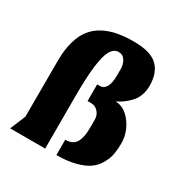

<svg xmlns="http://www.w3.org/2000/svg" viewBox="-112 -522 580 609"><g transform="rotate(30 177.5 -217.5)"><path d="M134.3 0V-194.3Q134.3 -325 155 -362.7Q166 -381.7 182.7 -382Q199.3 -382 207.5 -368.5Q215.7 -355 215.7 -338.7V-318Q215.7 -286.3 207.5 -272.5Q199.3 -258.7 185.7 -258.7H175.3V-197.7H189.3Q204 -197.7 214.3 -186Q224.7 -174.3 224.7 -158.3V-128.7Q224.7 -111.3 222.3 -98.7Q220 -86 214.7 -76Q209.3 -66 199.5 -61Q189.7 -56 175.3 -56V0Q215 0 244.5 -7.8Q274 -15.7 291 -28Q308 -40.3 318.3 -58.7Q328.7 -77 332 -94.8Q335.3 -112.7 335.3 -135Q335.3 -174.7 310.5 -207.8Q285.7 -241 253.3 -241Q267.3 -248.3 278 -256.2Q288.7 -264 299.3 -275.5Q310 -287 315.8 -302.8Q321.7 -318.7 321.7 -337.7Q321.7 -384.7 296.2 -409.7Q270.7 -434.7 208 -434.7Q175 -434.7 148.8 -429.7Q122.7 -424.7 100 -412.7Q77.3 -400.7 62.2 -381.3Q47 -362 38.5 -332.5Q30 -303 29.7 -264L29.3 -56L6 0Z"/></g></svg>

Font: Jomhuria
Style: Regular
Weight: 400
Designer: Arabic design by Kourosh Beigpour, Latin design by Eben Sorkin, engineering by Lasse Fister and Khaled Hosney
Version: Version 1.0000